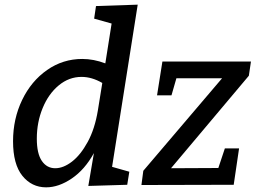

<svg xmlns="http://www.w3.org/2000/svg" viewBox="-20 -794 1106 824"><path d="M571 -774 461 -78 535 -57 526 -1 359 4 383 -137Q344 -66 288 -28Q232 10 178 10Q116 10 76 -39.5Q36 -89 36 -188Q36 -284 75 -365Q114 -446 182 -493.5Q250 -541 333 -541Q382 -541 432 -522L459 -693L384 -714L392 -768ZM400 -320 419 -438Q374 -464 330 -464Q276 -464 232 -427.5Q188 -391 163 -330Q138 -269 138 -199Q138 -135 159.5 -103.5Q181 -72 217 -72Q252 -72 289 -100.5Q326 -129 356.5 -185Q387 -241 400 -320ZM1057 -530 1048 -469 714 -72 917 -73 945 -157H1006L983 -1L587 0L595 -61L933 -458H737L716 -385H654L677 -530Z"/></svg>

Font: Bitter Pro Medium
Style: Italic
Weight: 500
Italic angle: -9°
Designer: Sol Matas, and Bitter project Authors
Foundry: Sol Matas
Version: Version 1.010